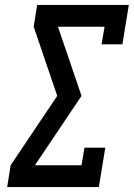

<svg xmlns="http://www.w3.org/2000/svg" viewBox="-20 -755 540 775"><path d="M9 0 23 -88 211 -368 116 -647 130 -735H500L474 -576H390L402 -647H214L309 -368L121 -88H309L321 -159H405L379 0Z"/></svg>

Font: Iosevka Curly Slab Semibold
Style: Italic
Weight: 600
Italic angle: -9°
Monospace: yes
Designer: Belleve Invis
Foundry: Belleve Invis
Version: Version 22.1.2; ttfautohint (v1.8.4)